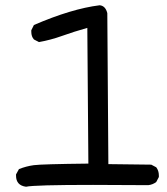

<svg xmlns="http://www.w3.org/2000/svg" viewBox="-20 -702 635 730"><path d="M79 8Q41 3 41 -34V-39L52 -59Q79 -70 108.5 -74Q138 -78 316 -80L312 -596Q259 -581 216 -565.5Q173 -550 128 -542L109 -552Q99 -563 99 -581V-587L109 -607Q253 -669 359 -682Q381 -680 388 -652L392 -78L555 -76L574 -66Q584 -53 584 -35V-29L574 -10Q561 0 544 2L334 1Q110 1 79 8Z"/></svg>

Font: Xiaolai SC
Style: Regular
Weight: 400
Designer: Nozomi Seto 瀬戸のぞみ
Version: Version 3.11;December 4, 2020;FontCreator 13.0.0.2613 64-bit